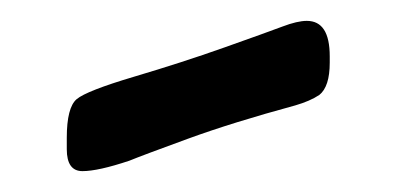

<svg xmlns="http://www.w3.org/2000/svg" viewBox="-20 -288 380 184"><path d="M44 -145C44 -131 49 -124 59 -124C69 -124 84 -127.3 104 -134C112 -137.3 130.7 -144.3 160 -155C189.3 -165.7 223.7 -176.3 263 -187C272.3 -189.7 280 -193 286 -197C292.7 -202.3 296 -212.7 296 -228V-234C296 -256.7 288.7 -268 274 -268C268 -268 260.2 -266.2 250.5 -262.5C240.8 -258.8 222.3 -252.2 195 -242.5C167.7 -232.8 138.8 -223.5 108.5 -214.5C78.2 -205.5 59.8 -198.3 53.5 -193C47.2 -187.7 44 -175.3 44 -156Z"/></svg>

Font: Sorts Mill Goudy
Style: Regular
Weight: 400
Version: Version 003.101